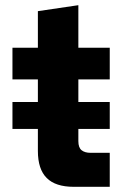

<svg xmlns="http://www.w3.org/2000/svg" viewBox="-20 -720 487 740"><path d="M28 -223V-327H403V-223ZM264 0Q194 0 160 -34Q126 -68 126 -138V-414H28V-536H126V-677L282 -700V-536H403V-414H282V-176Q282 -151 294.5 -141Q307 -131 329 -131H403V0Z"/></svg>

Font: Mona Sans SemiExpanded
Style: Bold
Weight: 700
Width: 6
Designer: Deni Anggara
Foundry: GitHub
Version: Version 2.000